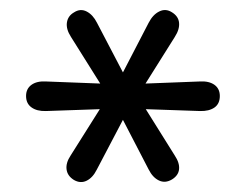

<svg xmlns="http://www.w3.org/2000/svg" viewBox="-20 -726 490 383"><path d="M127.5 -367Q114.5 -375 112.8 -388Q111 -401 121 -416L190 -525.5L201.5 -509L71.5 -504.5Q53.5 -504 42.8 -511.8Q32 -519.5 32 -534.5Q32 -549 42.8 -556.8Q53.5 -564.5 71.5 -563.5L201.5 -558.5L190.5 -542.5L121.5 -652.5Q111.5 -668 113.5 -681.2Q115.5 -694.5 128 -701.5Q140.5 -709.5 153 -703Q165.5 -696.5 173.5 -680.5L230.5 -571.5H220L276.5 -680.5Q285 -697 297.8 -703.2Q310.5 -709.5 323 -701.5Q336 -693.5 337.2 -680.5Q338.5 -667.5 328.5 -652L260 -543L248.5 -558.5L379 -563.5Q397 -564.5 407.8 -556.8Q418.5 -549 418.5 -534.5Q418.5 -519 407.8 -511.5Q397 -504 379 -504.5L248.5 -509L260 -525.5L328.5 -416Q338.5 -401 337.2 -388.5Q336 -376 323 -368Q309.5 -360 297 -366Q284.5 -372 276.5 -388L220 -497H230.5L173 -387.5Q165 -371.5 152.8 -365.5Q140.5 -359.5 127.5 -367Z"/></svg>

Font: Nunito ExtraLight
Style: Regular
Weight: 200
Designer: Vernon Adams
Foundry: Vernon Adams
Version: Version 3.602;April 4, 2023;FontCreator 14.0.0.2856 64-bit